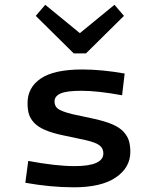

<svg xmlns="http://www.w3.org/2000/svg" viewBox="-20 -777 654 810"><path d="M502.9 -710 342.8 -551.8H291L130.9 -710L170.9 -756.8L316.9 -637.2L462.9 -756.8ZM529.8 -136.2Q529.8 -70.3 469 -28.6Q408.2 13.2 291 13.2Q194.3 13.2 86.9 -5.9L99.1 -98.1Q216.8 -76.2 293.9 -76.2Q416 -76.2 416 -129.9Q416 -150.9 400.4 -163.3Q384.8 -175.8 340.8 -186L246.1 -206.1Q199.7 -215.8 169.9 -228.8Q140.1 -241.7 124 -259Q107.9 -276.4 102.1 -295.4Q96.2 -314.5 96.2 -341.8Q96.2 -408.2 152.3 -446Q208.5 -483.9 327.1 -483.9Q408.7 -483.9 505.9 -466.8L495.1 -375Q393.1 -394 324.2 -394Q260.7 -394 235.4 -382.6Q210 -371.1 210 -349.1Q210 -329.1 224.6 -318.1Q239.3 -307.1 283.2 -295.9L376 -275.9Q422.9 -265.6 453.4 -252.7Q483.9 -239.7 500.5 -221.9Q517.1 -204.1 523.4 -184.3Q529.8 -164.6 529.8 -136.2Z"/></svg>

Font: IntelOne Mono Medium
Style: Regular
Weight: 500
Designer: Fred Shallcrass
Foundry: Frere-Jones Type LLC
Version: Version 1.200;hotconv 1.1.0;makeotfexe 2.6.0;FJTRelease1.2